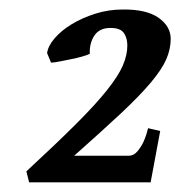

<svg xmlns="http://www.w3.org/2000/svg" viewBox="-20 -683 377 402"><path d="M337.4 -601.6Q337.4 -580.1 328.1 -558.8Q318.8 -537.6 295.9 -510.3Q272.9 -482.9 233.9 -446.3Q194.8 -409.7 135.3 -356.9H249.5Q259.8 -356.9 267.3 -365.7Q274.9 -374.5 280.3 -385.7Q286.1 -398.4 290 -414.6L315.4 -408.7L295.4 -301.3H41L35.2 -324.2Q98.6 -382.8 139.6 -423.8Q180.7 -464.8 204.3 -494.6Q228 -524.4 237.3 -546.1Q246.6 -567.9 246.6 -587.9Q246.6 -603.5 239.3 -614Q231.9 -624.5 211.4 -624.5Q188 -624.5 177.5 -608.4Q167 -592.3 168 -570.3Q162.1 -567.4 151.6 -564.5Q141.1 -561.5 128.9 -559.1Q116.7 -556.6 105.5 -554.4Q94.2 -552.2 86.9 -551.8L78.6 -571.8Q80.6 -586.9 94.5 -603Q108.4 -619.1 130.1 -632.3Q151.9 -645.5 179.4 -654.3Q207 -663.1 237.3 -663.1Q286.6 -663.6 312 -645.8Q337.4 -627.9 337.4 -601.6Z"/></svg>

Font: Gentium Basic
Style: Bold Italic
Weight: 700
Italic angle: -8°
Designer: J. Victor Gaultney and Annie Olsen
Foundry: SIL International
Version: Version 1.102; 2013; Maintenance release